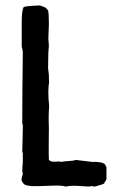

<svg xmlns="http://www.w3.org/2000/svg" viewBox="-20 -682 434 707"><path d="M64 -206V-222Q63 -225 62 -227.5Q61 -230 62 -231Q62 -258 62.5 -349Q63 -440 64 -488Q64 -498 60 -510V-600Q60 -643 67 -656Q76 -660 127 -662Q129 -661 138 -658Q147 -655 150 -652Q151 -651 153 -648Q155 -645 157 -644Q160 -634 160 -592L158 -540Q158 -536 159 -527Q160 -518 160 -514Q160 -510 159 -501Q158 -492 158 -487Q158 -477 157.5 -459Q157 -441 157 -432Q157 -429 160 -405Q160 -383 161 -381Q155 -348 161 -291Q158 -254 160 -211Q160 -196 159.5 -153.5Q159 -111 160 -94Q164 -88 172.5 -87Q181 -86 189.5 -87Q198 -88 207 -86Q214 -88 233 -89Q252 -90 259 -93L318 -86Q368 -87 369 -71Q372 -70 372 -66V-31Q373 -25 371.5 -21Q370 -17 367 -13Q364 -9 363 -6Q356 -2 346 0Q335 4 327 5L317 3Q316 3 313 4Q310 5 308 5Q300 5 282 3.5Q264 2 249 2Q234 2 223 5Q213 2 199 1.5Q185 1 164 2Q143 3 134 3Q130 3 116.5 3.5Q103 4 97.5 3.5Q92 3 82.5 1.5Q73 0 68 -4.5Q63 -9 60 -16Q58 -21 61 -30.5Q64 -40 64 -42Q64 -44 63 -47.5Q62 -51 62 -53Q62 -63 64 -85V-118Q62 -122 62 -123Z"/></svg>

Font: FuturaRenner
Style: Regular
Weight: 400
Designer: BSozoo
Foundry: BSozoo
Version: Version 1.001;PS 001.001;hotconv 1.0.70;makeotf.lib2.5.58329